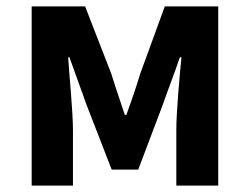

<svg xmlns="http://www.w3.org/2000/svg" viewBox="-20 -580 780 600"><path d="M79 0H208V-173C208 -230 197 -339 193 -401H197C213 -355 235 -297 251 -251L329 -50H412L488 -251C504 -297 526 -353 542 -401H547C541 -339 531 -230 531 -173V0H662V-560H495L418 -349C404 -303 390 -262 375 -221H370C357 -262 342 -303 328 -349L246 -560H79Z"/></svg>

Font: Noto Sans CJK SC
Style: Bold
Weight: 700
Designer: Ryoko NISHIZUKA 西塚涼子 (kana, bopomofo & ideographs); Paul D. Hunt (Latin, Greek & Cyrillic); Sandoll Communications 산돌커뮤니
Foundry: Adobe
Version: Version 2.004;hotconv 1.0.118;makeotfexe 2.5.65603